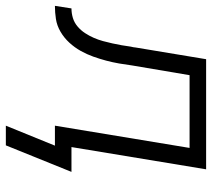

<svg xmlns="http://www.w3.org/2000/svg" viewBox="-88 -516 742 673"><g transform="rotate(90 283.5 -179.0)"><path d="M456 172H387L457 0H387L465 -472H210L176 -271Q173 -248 169 -225Q165 -202 159 -179.5Q153 -157 145 -134.5Q137 -112 125 -90.5Q113 -69 96 -50.5Q79 -32 57.5 -19.5Q36 -7 13 -3.5Q-10 0 -33 0L-24 -58Q-7 -58 9.5 -63Q26 -68 39.5 -79.5Q53 -91 62.5 -105.5Q72 -120 79 -136Q86 -152 90.5 -168.5Q95 -185 98.5 -201Q102 -217 105 -233.5Q108 -250 110 -266Q111 -271 112 -275Q113 -279 113 -283L154 -530H540L462 -58H549Z"/></g></svg>

Font: Iosevka Curly LtExObl
Style: Regular
Weight: 300
Width: 7
Italic angle: -9°
Monospace: yes
Designer: Belleve Invis
Foundry: Belleve Invis
Version: Version 11.1.0; ttfautohint (v1.8.3)